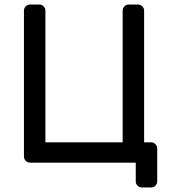

<svg xmlns="http://www.w3.org/2000/svg" viewBox="-20 -720 763 850"><path d="M649 -90Q660 -90 668 -82Q676 -74 676 -63V83Q676 94 668 102Q660 110 649 110H608Q597 110 589 102Q581 94 581 83V0H113Q102 0 94 -8Q86 -16 86 -27V-673Q86 -684 94 -692Q102 -700 113 -700H154Q165 -700 173 -692Q181 -684 181 -673V-90H523V-673Q523 -684 531 -692Q539 -700 550 -700H591Q602 -700 610 -692Q618 -684 618 -673V-90Z"/></svg>

Font: Hezaedrus
Style: Regular
Weight: 400
Designer: Hubert & Fischer
Foundry: Hubert & Fischer
Version: Version 1.10;September 3, 2019;FontCreator 11.5.0.2425 64-bi